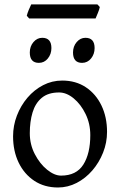

<svg xmlns="http://www.w3.org/2000/svg" viewBox="-20 -833 543 868"><path d="M242.2 14.6Q180.7 14.6 135 -15.6Q89.4 -45.9 64.2 -98.1Q39.1 -150.4 39.1 -216.8Q39.1 -265.1 56.4 -310.3Q73.7 -355.5 104.2 -391.4Q134.8 -427.2 175 -448Q215.3 -468.8 261.2 -468.8Q322.8 -468.8 368.2 -438.5Q413.6 -408.2 438.7 -356Q463.9 -303.7 463.9 -236.8Q463.9 -188 446 -143.1Q428.2 -98.1 397.5 -62.5Q366.7 -26.9 326.7 -6.1Q286.6 14.6 242.2 14.6ZM255.9 -39.1Q325.2 -39.1 356.7 -88.9Q388.2 -138.7 388.2 -222.2Q388.2 -273.9 366.9 -317.6Q345.7 -361.3 313.2 -388.2Q280.8 -415 247.1 -415Q197.8 -415 168.7 -390.6Q139.6 -366.2 127.2 -324.7Q114.7 -283.2 114.7 -231Q114.7 -179.7 137.5 -136Q160.2 -92.3 193.1 -65.7Q226.1 -39.1 255.9 -39.1ZM351.1 -548.8Q310.1 -548.8 310.1 -595.7Q310.1 -623.5 326.7 -642.8Q343.3 -662.1 366.2 -662.1Q407.7 -662.1 407.7 -615.7Q407.7 -588.4 391.6 -568.6Q375.5 -548.8 351.1 -548.8ZM155.8 -548.8Q114.7 -548.8 114.7 -595.7Q114.7 -623.5 131.3 -642.8Q147.9 -662.1 170.9 -662.1Q212.4 -662.1 212.4 -615.7Q212.4 -588.4 196.3 -568.6Q180.2 -548.8 155.8 -548.8ZM111.8 -749.5 101.1 -761.7Q103.5 -772.5 109.9 -788.1Q116.2 -803.7 121.1 -813H420.4L431.2 -801.3Q429.2 -790.5 422.6 -774.7Q416 -758.8 412.1 -749.5Z"/></svg>

Font: David Libre
Style: Regular
Weight: 400
Designer: Ismar David, J. Victor Gaultney, Annie Olsen and Meir Sadan
Foundry: Monotype Imaging Inc. & SIL International
Version: Version 1.100; ttfautohint (v1.8.4.7-5d5b)